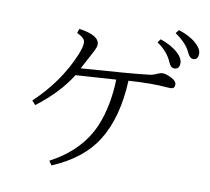

<svg xmlns="http://www.w3.org/2000/svg" viewBox="-92 -963 1184 1085"><g transform="rotate(10 500.0 -421.0)"><path d="M617.2 -528.8Q606.9 -313 522.9 -180.2Q444.8 -55.2 272 18.1L254.9 -5.9Q429.2 -98.1 495.1 -253.9Q543.9 -372.1 547.9 -522.9Q452.1 -517.1 316.9 -507.8Q247.6 -397 122.1 -301.8L101.1 -324.2Q242.7 -457.5 312 -622.1Q332 -669.9 332 -696.8Q332 -723.6 284.2 -744.1L293 -769Q410.2 -752.9 410.2 -699.2Q410.2 -684.6 396 -658.2Q365.7 -602.1 338.9 -550.8Q633.8 -571.3 720.7 -582Q747.1 -583.5 773.9 -597.2Q789.1 -604 800.8 -604Q821.3 -604 854 -586.9Q881.8 -572.3 881.8 -552.7Q881.8 -528.8 857.9 -528.8Q842.8 -528.8 835 -529.8Q752 -537.6 617.2 -528.8ZM755.9 -791Q820.8 -768.6 857.4 -734.9Q889.2 -705.6 889.2 -677.2Q889.2 -642.1 859.4 -642.1Q838.4 -642.1 826.2 -672.9Q802.7 -729 741.2 -771ZM848.1 -859.9Q911.6 -840.8 950.7 -805.7Q983.9 -775.9 983.9 -748Q983.9 -712.9 955.1 -712.9Q935.5 -712.9 920.9 -746.1Q898.4 -795.4 833 -839.8Z"/></g></svg>

Font: I.Ming
Style: Regular
Weight: 400
Designer: Ichiten Fonts Project
Version: Version 5.10 Mar 24, 2018